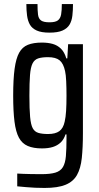

<svg xmlns="http://www.w3.org/2000/svg" viewBox="-20 -728 488 947"><path d="M200 199Q177 199 153.5 198Q130 197 108.5 195Q87 193 65 191V128Q79 129 95 129.5Q111 130 132.5 130.5Q154 131 185 131Q228 131 253 123.5Q278 116 290 96.5Q302 77 305 42Q308 7 308 -47V-65H303Q295 -40 279 -25Q263 -10 240.5 -3Q218 4 187 4Q145 4 117 -8Q89 -20 73.5 -48.5Q58 -77 51.5 -128Q45 -179 45 -256Q45 -337 52 -388.5Q59 -440 74.5 -468Q90 -496 117.5 -507Q145 -518 187 -518Q216 -518 239.5 -511.5Q263 -505 280.5 -488Q298 -471 307 -440H312L316 -510H389V-72Q389 -1 383.5 51Q378 103 359.5 135.5Q341 168 303 183.5Q265 199 200 199ZM217 -67Q253 -67 272.5 -81Q292 -95 299 -128Q304 -149 306 -180.5Q308 -212 308 -256Q308 -294 306.5 -327Q305 -360 301 -377Q293 -415 274 -430.5Q255 -446 217 -446Q187 -446 168.5 -440Q150 -434 140.5 -415Q131 -396 128 -358Q125 -320 125 -256Q125 -190 128.5 -151.5Q132 -113 141.5 -95.5Q151 -78 169.5 -72.5Q188 -67 217 -67ZM224 -567Q184 -567 161 -577.5Q138 -588 127.5 -606.5Q117 -625 113.5 -651Q110 -677 110 -708H165Q165 -676 167.5 -656Q170 -636 182.5 -627Q195 -618 224 -618Q253 -618 265.5 -627.5Q278 -637 281.5 -657Q285 -677 285 -708H340Q340 -677 337 -651Q334 -625 323 -606.5Q312 -588 288.5 -577.5Q265 -567 224 -567Z"/></svg>

Font: Saira Condensed Medium
Style: Regular
Weight: 500
Width: 3
Designer: Hector Gatti with collaboration of the Omnibus-Type team
Foundry: Omnibus-Type
Version: Version 1.101